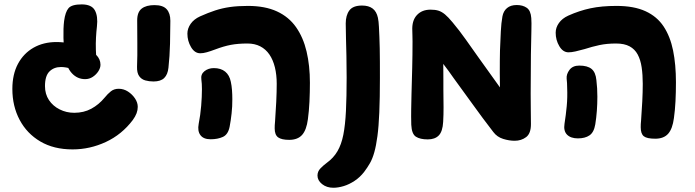

<svg xmlns="http://www.w3.org/2000/svg" viewBox="-20 -628 3209 887"><path d="M37.1 -217Q37.1 -284.4 62.9 -332.9Q88.8 -381.3 134.8 -407.6Q180.9 -433.8 240.9 -433.8Q271.3 -433.8 306.2 -427.1Q341.1 -420.4 372.6 -407.3Q404.1 -394.2 424.2 -374.6Q444.2 -354.9 444.2 -328.9Q444.2 -314 434.3 -298.7Q424.4 -283.4 408.6 -272.9Q392.8 -262.4 373.3 -262.4Q337.3 -262.4 312.1 -289.6Q286.9 -316.8 279 -370Q274.2 -407.2 273.2 -452.5Q272.1 -497.8 276.1 -530.9Q281.7 -573.1 296.7 -590.4Q311.7 -607.7 357.1 -607.7Q403.3 -607.7 418.3 -580.2Q433.3 -552.8 427.8 -505.7Q425 -482 423.5 -454.5Q422 -427 422.9 -397.7Q423.8 -368.3 426.8 -339.4L367.3 -288.8Q341.8 -300.4 312.9 -309.4Q284.1 -318.4 262 -318.4Q229.3 -318.4 208.6 -298Q187.8 -277.6 187.8 -230.2Q187.8 -193.4 206.1 -165.8Q224.4 -138.2 255.6 -122.6Q286.7 -106.9 322.9 -106.9Q367.1 -106.9 401.8 -125.7Q436.6 -144.6 463.1 -176.6Q477.2 -194.1 492.1 -206Q506.9 -217.9 528.4 -217.9Q551.3 -217.9 571.2 -205.1Q591 -192.2 603.7 -173.2Q616.4 -154.1 616.4 -134.3Q616.4 -119.7 610.9 -104.7Q605.3 -89.8 593.4 -73.4Q542.8 -6.4 469 27.9Q395.2 62.2 315.2 62.2Q228.4 62.2 166.3 25.6Q104.2 -11 70.7 -74.3Q37.1 -137.6 37.1 -217Z M613.8 -534Q613.8 -572.1 634.6 -588.3Q655.4 -604.4 693.6 -604.4Q732.9 -604.4 749.9 -585.5Q767 -566.6 767 -532Q767 -485.2 765.5 -426.4Q764 -367.6 758.2 -315Q754.9 -283.8 738.7 -267.7Q722.4 -251.6 689.1 -251.6Q668.6 -251.6 650.9 -256.6Q633.2 -261.7 622.8 -276.5Q612.3 -291.3 613.1 -319.8Q615.1 -371.6 614.4 -428.3Q613.8 -485 613.8 -534Z M1411.7 -245.7Q1411.7 -202.4 1409.6 -157.9Q1407.4 -113.4 1402.4 -77.3Q1396.1 -27.9 1375.8 -4.9Q1355.4 18.1 1316.1 18.1Q1280.8 18.1 1264.9 6.6Q1249 -4.9 1249 -34.9Q1248.8 -40.7 1249.3 -49.9Q1249.8 -59.1 1250.6 -65.7Q1254 -111.6 1256.2 -157.8Q1258.4 -204 1258.4 -240.6Q1258.4 -282.6 1249.9 -317.1Q1241.4 -351.6 1224.6 -376.2Q1207.7 -400.8 1182.3 -413.9Q1157 -427 1123.1 -427Q1079.4 -427 1046.2 -420.7Q1013 -414.3 974.8 -399.8Q952 -391.2 935.4 -386.6Q918.8 -381.9 905.1 -381.9Q879.4 -381.9 862.6 -410.3Q845.7 -438.8 845.7 -472.6Q845.7 -496.1 860.7 -517.8Q875.8 -539.4 904.1 -552.3Q940.8 -568.8 973.6 -579.6Q1006.4 -590.4 1042.8 -595.6Q1079.1 -600.7 1125.3 -600.7Q1204.6 -600.7 1259.5 -575.3Q1314.4 -550 1347.7 -502.5Q1381 -455 1396.3 -390.1Q1411.7 -325.1 1411.7 -245.7ZM953 15.4Q920 15.4 905.8 -3.8Q891.6 -23 897.9 -56Q905.9 -96.7 909.4 -139.2Q912.9 -181.7 912.9 -216.2Q912.9 -229.4 912.2 -240.7Q911.4 -251.9 910.2 -260.9Q906.7 -284.9 924.7 -299.2Q942.8 -313.4 967.9 -313.4Q1000.3 -313.4 1020.3 -297.1Q1040.2 -280.8 1046.3 -250.3Q1050.3 -232.2 1051.8 -211.6Q1053.3 -191 1053.3 -169.7Q1053.6 -136.7 1049.9 -103.7Q1046.3 -70.8 1040.9 -42.8Q1033.8 -6.6 1009.8 4.4Q985.8 15.4 953 15.4Z M1732.7 -457.7Q1733.7 -433.6 1734.3 -404.6Q1734.9 -375.7 1735 -341.7Q1735.1 -307.7 1735.1 -268Q1735.1 -174.2 1732.3 -108.8Q1729.6 -43.3 1723.6 1.1Q1717.7 45.4 1709.3 75.1Q1701 104.8 1689.3 125.4Q1677.6 146 1662.4 166Q1643.4 190.7 1618.4 207.3Q1593.3 224 1567.8 231.7Q1542.2 239.4 1520 239.4Q1489 239.4 1467.8 222.4Q1446.7 205.3 1446.7 183Q1446.7 164 1460.6 149.7Q1474.6 135.4 1489.9 124.1Q1520.6 101.9 1538.8 70.9Q1557.1 39.9 1566.1 -5.3Q1575 -50.6 1578.2 -115.5Q1581.4 -180.4 1581.4 -270.6Q1581.4 -326.7 1580.4 -370.2Q1579.4 -413.8 1578.4 -450.2Q1577.4 -486.7 1577.2 -519.6Q1577.2 -557 1593.9 -579.7Q1610.6 -602.4 1652.7 -602.4Q1683.4 -602.4 1701.6 -588.5Q1719.8 -574.6 1725.9 -545.9Q1729.4 -529.9 1730.6 -503.8Q1731.7 -477.7 1732.7 -457.7Z M2431.6 -195.1Q2431.6 -160.4 2432.1 -125.1Q2432.6 -89.8 2432.8 -54.9Q2433 -11.6 2410.7 5.4Q2388.3 22.3 2357.7 22.3Q2332 22.3 2304.2 13.6Q2276.4 4.9 2259.2 -17.9Q2208 -84.2 2164.3 -145.3Q2120.7 -206.4 2076.1 -266.7Q2064.7 -283.4 2052.4 -300.1Q2040.2 -316.8 2027.8 -332.8Q2027.8 -315.3 2028.1 -295.2Q2028.3 -275 2028.3 -254.6Q2028.3 -234.1 2028.3 -213.4Q2028.9 -165.8 2029.1 -132.4Q2029.3 -99 2027.3 -64.7Q2024.8 -20.3 2007 -2.2Q1989.2 16 1956.2 16Q1920.9 16 1901.4 3.5Q1882 -9 1880 -51.6Q1879 -90.9 1879.6 -122.7Q1880.2 -154.6 1881 -192Q1882.8 -252.9 1884.3 -314.1Q1885.8 -375.2 1885.8 -436.1Q1885.8 -448.1 1885.4 -461.1Q1885 -474 1884.8 -485.8Q1882.2 -532.4 1905.6 -557.9Q1929 -583.4 1969 -583.4Q1990.6 -583.4 2005.6 -578.7Q2020.7 -573.9 2035.6 -561.6Q2050.4 -549.3 2070.6 -525Q2103 -486.4 2131.9 -445.3Q2160.8 -404.2 2190.7 -362.3Q2215.1 -327.8 2240.2 -293.3Q2265.3 -258.9 2289.6 -224.3Q2289.3 -258.6 2288.9 -290Q2288.6 -321.4 2289.1 -348.2Q2289.6 -375 2289.8 -394.2Q2291.8 -444.9 2293.7 -483.3Q2295.6 -521.7 2301.1 -552.2Q2305.7 -576.9 2322.4 -590.8Q2339.2 -604.8 2367.1 -604.8Q2395.2 -604.8 2413.6 -591.9Q2431.9 -579.1 2434.4 -544.7Q2436 -525.2 2434.9 -485.7Q2433.8 -446.1 2432.7 -376.5Q2431.6 -306.9 2431.6 -195.1Z M3102.7 -248.2Q3102.7 -201.7 3100.6 -159.7Q3098.4 -117.8 3093.4 -82.7Q3087.1 -33.2 3066.8 -10.2Q3046.4 12.8 3007.1 12.8Q2968.4 12.8 2954.2 1.4Q2940 -10 2940 -40.2Q2939.8 -46 2940.3 -55.1Q2940.8 -64.2 2941.6 -70.8Q2945 -116.9 2947.2 -160.1Q2949.4 -203.3 2949.4 -240.6Q2949.4 -282.6 2944.3 -317.1Q2939.2 -351.6 2926 -376.2Q2912.8 -400.8 2888.6 -413.9Q2864.4 -427 2826.1 -427Q2783.2 -427 2749.2 -419.7Q2715.2 -412.4 2680.6 -401.2Q2657.6 -394.7 2638.8 -390.5Q2620 -386.3 2606.3 -386.3Q2580.7 -386.3 2563.9 -414.7Q2547.1 -443 2547.1 -476.8Q2547.1 -500.6 2562.1 -521.7Q2577 -542.9 2605.3 -555.8Q2656.6 -578.8 2707.9 -589.7Q2759.2 -600.7 2828.3 -600.7Q2908.7 -600.7 2962.1 -576.2Q3015.4 -551.8 3045.9 -505.6Q3076.4 -459.3 3089.6 -394.4Q3102.7 -329.4 3102.7 -248.2ZM2649.9 11.3Q2616.7 11.3 2599.6 -5.9Q2582.6 -23.2 2587.9 -56.2Q2594.4 -97.2 2598.2 -137.7Q2602 -178.1 2600.2 -221.9Q2600.2 -232.7 2599.6 -243.5Q2599 -254.3 2597.8 -264.8Q2596 -285.3 2610.9 -305.2Q2625.8 -325 2656.2 -325Q2693.8 -325 2712.7 -309.7Q2731.7 -294.3 2735.2 -257.8Q2737.4 -239.3 2738.6 -220.2Q2739.7 -201.1 2739.7 -181Q2739.7 -148.1 2737.3 -115.7Q2734.9 -83.3 2730.1 -53.7Q2723.8 -16.4 2703.3 -2.6Q2682.9 11.3 2649.9 11.3Z"/></svg>

Font: Playpen Sans Hebrew
Style: Regular
Weight: 400
Designer: Tom Grace, Laura Meseguer, Veronika Burian, José Scaglione
Foundry: TypeTogether
Version: Version 2.000